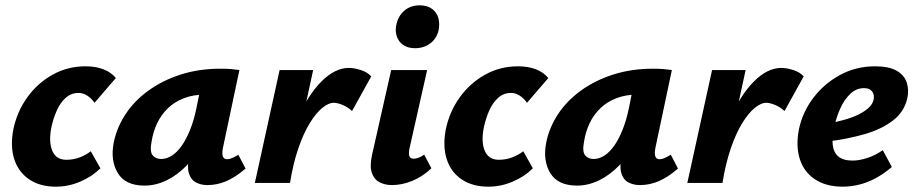

<svg xmlns="http://www.w3.org/2000/svg" viewBox="-20 -687 3436 721"><path d="M190 14Q130 14 89.5 -13.5Q49 -41 33.5 -89.5Q18 -138 30 -201Q44 -268 82.5 -321.5Q121 -375 177.5 -406.5Q234 -438 301 -438Q339 -438 368 -427Q397 -416 415 -394L335 -301Q323 -318 307.5 -328Q292 -338 275 -338Q247 -338 226.5 -319.5Q206 -301 193 -271.5Q180 -242 173 -209Q162 -154 176.5 -120.5Q191 -87 229 -87Q256 -87 279.5 -96Q303 -105 321 -119L357 -55Q326 -24 281.5 -5Q237 14 190 14Z M523 10Q451 10 422.5 -37Q394 -84 407 -151Q418 -207 451 -257.5Q484 -308 537 -346.5Q590 -385 658.5 -407Q727 -429 808 -429Q833 -429 849 -427.5Q865 -426 879 -424L817 -131Q809 -89 833 -89Q841 -89 851.5 -93.5Q862 -98 875 -106L902 -54Q865 -22 830.5 -7Q796 8 759 8Q734 8 715 -2.5Q696 -13 689 -37.5Q682 -62 691 -103L721 -246L790 -277Q775 -211 747 -158Q719 -105 683 -67.5Q647 -30 606 -10Q565 10 523 10ZM585 -90Q606 -90 626 -103Q646 -116 663 -140.5Q680 -165 694 -200Q708 -235 717 -278L737 -377L793 -327Q783 -331 773 -331.5Q763 -332 753 -332Q707 -332 671.5 -318.5Q636 -305 611 -281Q586 -257 570.5 -225Q555 -193 549 -154Q542 -117 553.5 -103.5Q565 -90 585 -90Z M1025 0Q1051 -137 1093.5 -233.5Q1136 -330 1187 -381Q1238 -432 1290 -432Q1310 -432 1335 -424Q1360 -416 1374 -400L1302 -270Q1286 -285 1266.5 -293Q1247 -301 1233 -301Q1214 -301 1190.5 -282Q1167 -263 1143.5 -225Q1120 -187 1100.5 -130.5Q1081 -74 1069 0ZM937 0 1030 -424H1156L1064 0Z M1452 8Q1425 8 1404.5 -3Q1384 -14 1376 -39Q1368 -64 1377 -105L1449 -424H1584L1518 -131Q1514 -113 1517 -102Q1520 -91 1533 -91Q1541 -91 1550 -94Q1559 -97 1573 -106L1600 -55Q1566 -23 1527.5 -7.5Q1489 8 1452 8ZM1539 -506Q1511 -506 1493.5 -518.5Q1476 -531 1469.5 -552Q1463 -573 1469 -597Q1476 -628 1499 -647.5Q1522 -667 1556 -667Q1584 -667 1602 -654Q1620 -641 1626 -619.5Q1632 -598 1627 -573Q1619 -541 1595 -523.5Q1571 -506 1539 -506Z M1814 14Q1754 14 1713.5 -13.5Q1673 -41 1657.5 -89.5Q1642 -138 1654 -201Q1668 -268 1706.5 -321.5Q1745 -375 1801.5 -406.5Q1858 -438 1925 -438Q1963 -438 1992 -427Q2021 -416 2039 -394L1959 -301Q1947 -318 1931.5 -328Q1916 -338 1899 -338Q1871 -338 1850.5 -319.5Q1830 -301 1817 -271.5Q1804 -242 1797 -209Q1786 -154 1800.5 -120.5Q1815 -87 1853 -87Q1880 -87 1903.5 -96Q1927 -105 1945 -119L1981 -55Q1950 -24 1905.5 -5Q1861 14 1814 14Z M2147 10Q2075 10 2046.5 -37Q2018 -84 2031 -151Q2042 -207 2075 -257.5Q2108 -308 2161 -346.5Q2214 -385 2282.5 -407Q2351 -429 2432 -429Q2457 -429 2473 -427.5Q2489 -426 2503 -424L2441 -131Q2433 -89 2457 -89Q2465 -89 2475.5 -93.5Q2486 -98 2499 -106L2526 -54Q2489 -22 2454.5 -7Q2420 8 2383 8Q2358 8 2339 -2.5Q2320 -13 2313 -37.5Q2306 -62 2315 -103L2345 -246L2414 -277Q2399 -211 2371 -158Q2343 -105 2307 -67.5Q2271 -30 2230 -10Q2189 10 2147 10ZM2209 -90Q2230 -90 2250 -103Q2270 -116 2287 -140.5Q2304 -165 2318 -200Q2332 -235 2341 -278L2361 -377L2417 -327Q2407 -331 2397 -331.5Q2387 -332 2377 -332Q2331 -332 2295.5 -318.5Q2260 -305 2235 -281Q2210 -257 2194.5 -225Q2179 -193 2173 -154Q2166 -117 2177.5 -103.5Q2189 -90 2209 -90Z M2649 0Q2675 -137 2717.5 -233.5Q2760 -330 2811 -381Q2862 -432 2914 -432Q2934 -432 2959 -424Q2984 -416 2998 -400L2926 -270Q2910 -285 2890.5 -293Q2871 -301 2857 -301Q2838 -301 2814.5 -282Q2791 -263 2767.5 -225Q2744 -187 2724.5 -130.5Q2705 -74 2693 0ZM2561 0 2654 -424H2780L2688 0Z M3145 14Q3082 14 3040.5 -13.5Q2999 -41 2983.5 -89.5Q2968 -138 2980 -201Q2994 -267 3035 -320.5Q3076 -374 3135.5 -406Q3195 -438 3266 -438Q3318 -438 3347 -421.5Q3376 -405 3385 -377Q3394 -349 3387 -317Q3375 -266 3332 -233.5Q3289 -201 3226 -183Q3163 -165 3091 -156L3086 -223Q3129 -230 3166.5 -242Q3204 -254 3229.5 -272Q3255 -290 3260 -311Q3263 -321 3260.5 -331.5Q3258 -342 3249.5 -349Q3241 -356 3224 -356Q3196 -356 3173.5 -335Q3151 -314 3136 -281Q3121 -248 3112 -209Q3104 -172 3107 -143.5Q3110 -115 3128 -99.5Q3146 -84 3182 -84Q3206 -84 3236 -93.5Q3266 -103 3295 -123L3329 -60Q3300 -35 3268.5 -18Q3237 -1 3205.5 6.5Q3174 14 3145 14Z"/></svg>

Font: Ysabeau Infant ExtraBold
Style: Italic
Weight: 800
Italic angle: -12°
Designer: Christian Thalmann (Catharsis Fonts)
Version: Version 2.001;gftools[0.9.30]; featfreeze: ss01,ss02,lnum